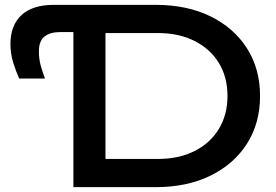

<svg xmlns="http://www.w3.org/2000/svg" viewBox="-20 -770 1134 790"><path d="M201 -750H621Q749 -750 845.5 -703Q942 -656 996 -571.5Q1050 -487 1050 -375Q1050 -263 996 -178.5Q942 -94 845.5 -47Q749 0 621 0H282V-685L322 -638H227Q187 -638 163.5 -620Q140 -602 140 -558Q140 -528 147.5 -500.5Q155 -473 165 -447H59Q46 -475 34.5 -512Q23 -549 23 -589Q23 -666 68.5 -708Q114 -750 201 -750ZM414 -46 341 -116H630Q716 -116 780.5 -148.5Q845 -181 880.5 -239.5Q916 -298 916 -375Q916 -453 880.5 -511Q845 -569 780.5 -601.5Q716 -634 630 -634H369L414 -685Z"/></svg>

Font: Bounded
Style: Regular
Weight: 400
Designer: Vlad Churkin
Version: Version 1.0